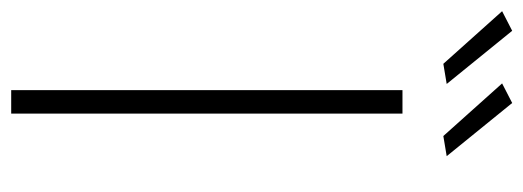

<svg xmlns="http://www.w3.org/2000/svg" viewBox="-337 -619 935 343"><g transform="rotate(90 130.5 -447.5)"><path d="M120 -699H162V0H120ZM143 -895 238 -778 202 -772 108 -877ZM14 -895 109 -778 73 -772 -21 -877Z"/></g></svg>

Font: Alexandria ExtraLight
Style: Regular
Weight: 250
Designer: Mohamed Gaber
Foundry: Kief Type Foundry
Version: Version 5.100